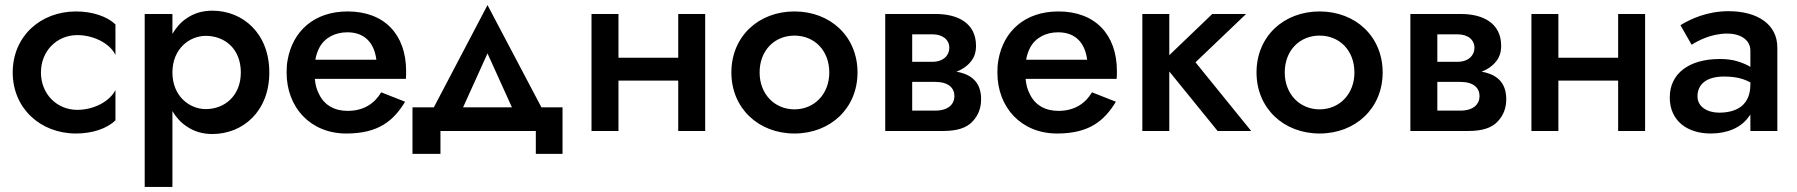

<svg xmlns="http://www.w3.org/2000/svg" viewBox="-20 -515 7067 755"><path d="M141 -230C141 -315 204 -377 284 -377C347 -377 412 -345 434 -299V-419C402 -450 344 -470 279 -470C139 -470 30 -372 30 -230C30 -89 139 10 279 10C344 10 402 -10 434 -42V-161C412 -117 350 -83 284 -83C204 -83 141 -145 141 -230Z M658 220V-78C673 -53 691 -33 714 -18C743 2 776 12 815 12C935 12 1039 -77 1039 -230C1039 -384 935 -473 815 -473C776 -473 743 -463 714 -443C691 -428 673 -407 658 -382V-460H549V220ZM927 -230C927 -139 864 -86 789 -86C726 -86 658 -136 658 -230C658 -324 726 -374 789 -374C864 -374 927 -323 927 -230Z M1479 -152C1453 -108 1410 -79 1347 -79C1296 -79 1255 -101 1234 -146C1225 -163 1220 -182 1218 -205H1576C1577 -217 1577 -227 1577 -235C1577 -380 1491 -470 1347 -470C1216 -470 1131 -393 1111 -279C1108 -263 1107 -247 1107 -230C1107 -92 1201 10 1342 10C1467 10 1527 -39 1573 -115ZM1220 -280C1223 -297 1228 -313 1236 -328C1257 -367 1298 -388 1346 -388C1416 -388 1452 -344 1460 -280Z M2087 0V90H2192V-93H2109L1897 -495L1686 -93H1602V90H1712V0ZM1897 -305 1993 -93H1801Z M2647 -460V-288H2412V-460H2306V0H2412V-198H2647V0H2753V-460Z M2856 -230C2856 -89 2963 10 3104 10C3245 10 3352 -89 3352 -230C3352 -372 3245 -470 3104 -470C2963 -470 2856 -372 2856 -230ZM2967 -230C2967 -317 3026 -375 3104 -375C3182 -375 3241 -317 3241 -230C3241 -145 3182 -85 3104 -85C3026 -85 2967 -145 2967 -230Z M3461 -460V0H3690C3743 0 3781 -12 3804 -37C3827 -61 3838 -90 3838 -125C3838 -185 3807 -217 3756 -230C3751 -231 3746 -232 3741 -233C3764 -242 3782 -254 3796 -271C3811 -288 3818 -309 3818 -335C3818 -425 3745 -460 3660 -460ZM3567 -272V-380H3647C3688 -380 3713 -358 3713 -327C3713 -297 3689 -272 3647 -272ZM3567 -80V-193H3657C3710 -193 3733 -169 3733 -137C3733 -106 3710 -80 3657 -80Z M4274 -152C4248 -108 4205 -79 4142 -79C4091 -79 4050 -101 4029 -146C4020 -163 4015 -182 4013 -205H4371C4372 -217 4372 -227 4372 -235C4372 -380 4286 -470 4142 -470C4011 -470 3926 -393 3906 -279C3903 -263 3902 -247 3902 -230C3902 -92 3996 10 4137 10C4262 10 4322 -39 4368 -115ZM4015 -280C4018 -297 4023 -313 4031 -328C4052 -367 4093 -388 4141 -388C4211 -388 4247 -344 4255 -280Z M4472 -460V0H4578V-234L4768 0H4900L4681 -270L4880 -460H4747L4578 -298V-460Z M4921 -230C4921 -89 5028 10 5169 10C5310 10 5417 -89 5417 -230C5417 -372 5310 -470 5169 -470C5028 -470 4921 -372 4921 -230ZM5032 -230C5032 -317 5091 -375 5169 -375C5247 -375 5306 -317 5306 -230C5306 -145 5247 -85 5169 -85C5091 -85 5032 -145 5032 -230Z M5526 -460V0H5755C5808 0 5846 -12 5869 -37C5892 -61 5903 -90 5903 -125C5903 -185 5872 -217 5821 -230C5816 -231 5811 -232 5806 -233C5829 -242 5847 -254 5861 -271C5876 -288 5883 -309 5883 -335C5883 -425 5810 -460 5725 -460ZM5632 -272V-380H5712C5753 -380 5778 -358 5778 -327C5778 -297 5754 -272 5712 -272ZM5632 -80V-193H5722C5775 -193 5798 -169 5798 -137C5798 -106 5775 -80 5722 -80Z M6343 -460V-288H6108V-460H6002V0H6108V-198H6343V0H6449V-460Z M6632 -339C6654 -353 6707 -383 6772 -383C6823 -383 6863 -359 6863 -316V-252C6850 -260 6834 -267 6815 -273C6794 -280 6770 -283 6743 -283C6622 -283 6546 -226 6546 -132C6546 -38 6617 10 6707 10C6771 10 6825 -12 6856 -55C6859 -58 6861 -62 6863 -65V0H6969V-328C6969 -420 6890 -471 6777 -471C6694 -471 6629 -441 6588 -416ZM6655 -136C6655 -184 6691 -214 6759 -214C6787 -214 6812 -211 6833 -204C6843 -201 6853 -196 6863 -191V-183C6863 -102 6810 -72 6740 -72C6694 -72 6655 -95 6655 -136Z"/></svg>

Font: Jost Medium
Style: Regular
Weight: 500
Version: Version 3.710